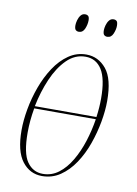

<svg xmlns="http://www.w3.org/2000/svg" viewBox="-83 -773 596 838"><g transform="rotate(10 215.0 -354.0)"><path d="M162 10Q108 10 74 -34.5Q40 -79 40 -172Q40 -215 49 -265.5Q58 -316 76 -365.5Q94 -415 121 -456Q148 -497 183.5 -521.5Q219 -546 262 -546Q315 -546 350.5 -503Q386 -460 386 -362Q386 -319 377 -269Q368 -219 350.5 -169.5Q333 -120 306 -79.5Q279 -39 243 -14.5Q207 10 162 10ZM260 -536Q213 -536 177 -500Q141 -464 116.5 -407Q92 -350 79 -285H352Q358 -328 358 -368Q358 -455 332.5 -495.5Q307 -536 260 -536ZM164 0Q203 0 234 -23.5Q265 -47 288.5 -87Q312 -127 327.5 -175.5Q343 -224 351 -275H78Q68 -219 68 -166Q68 -75 94 -37.5Q120 0 164 0ZM337 -638Q329 -638 323.5 -643Q318 -648 318 -664Q318 -673 321.5 -686Q325 -699 332.5 -708.5Q340 -718 352 -718Q361 -718 366 -713Q371 -708 371 -692Q371 -676 363 -657Q355 -638 337 -638ZM211 -638Q203 -638 197.5 -643Q192 -648 192 -664Q192 -673 195.5 -686Q199 -699 206.5 -708.5Q214 -718 226 -718Q235 -718 240 -713Q245 -708 245 -694Q245 -676 237 -657Q229 -638 211 -638Z"/></g></svg>

Font: Noto Serif Display ExtraCondensed Thin
Style: Italic
Weight: 100
Width: 2
Italic angle: -12°
Designer: Monotype Design Team
Foundry: Monotype Imaging Inc.
Version: Version 2.009